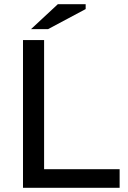

<svg xmlns="http://www.w3.org/2000/svg" viewBox="-20 -890 606 910"><path d="M547 0H89V-700H189V-88H547ZM254 -870H386V-847L208 -752H127Z"/></svg>

Font: PT Sans Caption
Style: Regular
Weight: 400
Designer: A.Korolkova, O.Umpeleva, V.Yefimov
Foundry: ParaType Ltd
Version: Version 2.004W OFL